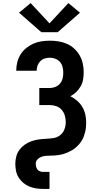

<svg xmlns="http://www.w3.org/2000/svg" viewBox="-20 -1006 640 1241"><path d="M247 -798 103 -924 178 -986 300 -855 422 -986 497 -924 353 -798ZM258 215Q235 215 212.5 211.5Q190 208 168.5 199Q147 190 129.5 175Q112 160 100 140.5Q88 121 83.5 98Q79 75 79 52Q79 28 85.5 4.5Q92 -19 106 -38Q120 -57 140 -71Q160 -85 182.5 -93Q205 -101 229 -104.5Q253 -108 277 -109Q301 -110 325 -113.5Q349 -117 368 -131.5Q387 -146 396 -169Q405 -192 405 -216Q405 -237 399 -258.5Q393 -280 378.5 -296.5Q364 -313 343 -320Q322 -327 300 -327H234V-437H300Q319 -437 337 -444Q355 -451 367.5 -465.5Q380 -480 384.5 -498.5Q389 -517 389 -536Q389 -555 384.5 -573Q380 -591 368 -605Q356 -619 338.5 -626Q321 -633 303 -633Q286 -633 269.5 -628Q253 -623 241 -611Q229 -599 223 -583Q217 -567 217 -550Q217 -550 217 -549.5Q217 -549 217 -549H85Q85 -549 85 -549.5Q85 -550 85 -551Q85 -578 92 -605Q99 -632 113.5 -655Q128 -678 149.5 -695.5Q171 -713 196 -724Q221 -735 248 -739Q275 -743 303 -743Q331 -743 359 -738.5Q387 -734 413 -722.5Q439 -711 460 -691.5Q481 -672 495 -647.5Q509 -623 515 -595Q521 -567 521 -539Q521 -515 517 -492Q513 -469 501.5 -448.5Q490 -428 473 -411.5Q456 -395 435 -384Q459 -372 479 -354.5Q499 -337 512.5 -314Q526 -291 531.5 -265Q537 -239 537 -213Q537 -198 535.5 -183Q534 -168 530.5 -153.5Q527 -139 522 -125Q517 -111 509 -98Q501 -85 491.5 -74Q482 -63 470.5 -53Q459 -43 446.5 -35.5Q434 -28 420.5 -22Q407 -16 392.5 -11.5Q378 -7 363.5 -4.5Q349 -2 334 -1Q319 0 304 0Q289 0 274 1.5Q259 3 245 8.5Q231 14 221 25.5Q211 37 211 52Q211 62 213.5 72Q216 82 222.5 90Q229 98 238.5 101.5Q248 105 258 105H300V215Z"/></svg>

Font: Iosevka SS04 XBd Ex
Style: Regular
Weight: 800
Width: 7
Monospace: yes
Designer: Belleve Invis
Foundry: Belleve Invis
Version: Version 19.0.0; ttfautohint (v1.8.4)